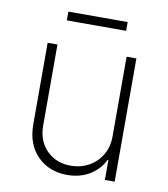

<svg xmlns="http://www.w3.org/2000/svg" viewBox="-80 -763 732 837"><g transform="rotate(10 286.0 -344.0)"><path d="M439.3 -193.5V-545.5H482.6V0H439.3V-88.4H435.7Q416.5 -46.5 373.8 -19.7Q331 7.1 272.7 7.1Q192.5 7.1 141.2 -44.6Q89.8 -96.2 89.8 -185.7V-545.5H133.2V-187.5Q133.2 -119.3 174.7 -77.2Q216.3 -35.2 281.6 -35.2Q324.2 -35.2 360.1 -54.5Q396 -73.9 417.6 -109.4Q439.3 -144.9 439.3 -193.5ZM417.6 -695V-656.2H155.2V-695Z"/></g></svg>

Font: Inter Extra Light BETA
Style: Regular
Weight: 200
Designer: Rasmus Andersson
Foundry: rsms
Version: Version 3.011;git-f93a4a705